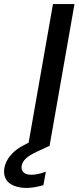

<svg xmlns="http://www.w3.org/2000/svg" viewBox="-110 -720 387 946"><path d="M28 0 151 -700H257L134 0ZM20 206Q-13 206 -40 195.5Q-67 185 -78.5 166.5Q-90 148 -90 126Q-90 117 -88 106Q-81 68 -47.5 34Q-14 0 64 -31L117 -53L133 -1L75 26Q35 44 17.5 61Q0 78 -3 96Q-4 101 -4 105Q-4 120 7.5 130.5Q19 141 45 141Q75 141 116 126L104 192Q85 198 63 202Q41 206 20 206Z"/></svg>

Font: Ultramarine Medium
Style: Italic
Weight: 500
Italic angle: -10°
Designer: Colophon Foundry, Jonny Pinhorn
Foundry: Colophon Foundry
Version: Version 1.200; ttfautohint (v1.8.3)